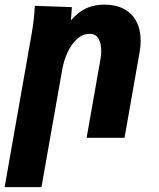

<svg xmlns="http://www.w3.org/2000/svg" viewBox="-50 -580 670 808"><path d="M96.5 -555.5 252.5 -550 248.5 -494.5Q281 -531 314.2 -545.8Q347.5 -560.5 390 -560.5Q437 -560.5 471.2 -542.5Q505.5 -524.5 523.8 -490.2Q542 -456 542 -409Q542 -386 537.5 -360.5L474 0H314.5L372.5 -329Q376 -347.5 376 -365Q376 -396 364.8 -416.8Q353.5 -437.5 327 -437.5Q297.5 -437.5 273.5 -415.2Q249.5 -393 234 -358.8Q218.5 -324.5 212 -288L124.5 207.5H-30.5L84 -442.5Q93.5 -496 96.5 -555.5Z"/></svg>

Font: JuliaMono Black
Style: Italic
Weight: 900
Italic angle: -9°
Monospace: yes
Designer: cormullion
Foundry: corm
Version: Version 0.057; ttfautohint (v1.8.4)